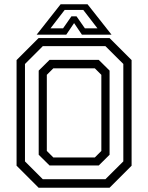

<svg xmlns="http://www.w3.org/2000/svg" viewBox="-20 -878 693 898"><path d="M160.5 0 57.5 -103V-597L160.5 -700H492.5L595.5 -597V-103L492.5 0ZM229.5 -141.5H423.5L454 -172V-528L423.5 -558.5H229.5L199 -528V-172ZM180.2 -39.8H473L556.8 -123.2V-578.8L473 -662.2H180.2L96.8 -578.8V-123.2ZM211.8 -104 161 -154.2V-547.8L211.8 -598H441.8L492.5 -547.8V-154.2L441.8 -104ZM263.5 -858H389.5L501.5 -716H363L326.5 -770L290 -716H151.5ZM282.5 -831.5 216.2 -745.5H275L314 -801.5H338L377 -745.5H435.8L369.5 -831.5Z"/></svg>

Font: Tourney Thin
Style: Regular
Weight: 100
Designer: Tyler Finck
Foundry: Etcetera Type Co
Version: Version 1.015